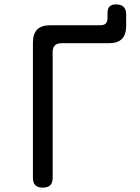

<svg xmlns="http://www.w3.org/2000/svg" viewBox="-20 -845 640 875"><path d="M175 10Q152 10 141 -1Q130 -12 130 -35V-650Q130 -691 149.5 -710.5Q169 -730 210 -730H438Q454 -730 462 -738Q470 -746 470 -762V-787Q470 -806 479.5 -815.5Q489 -825 508 -825Q532 -825 543.5 -813.5Q555 -802 555 -778V-728Q555 -687 535.5 -667.5Q516 -648 475 -648H260Q240 -648 230 -638Q220 -628 220 -608V-35Q220 -12 209 -1Q198 10 175 10Z"/></svg>

Font: Maple Mono Normal
Style: Regular
Weight: 400
Monospace: yes
Designer: subframe7536
Version: Version 7.000